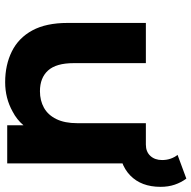

<svg xmlns="http://www.w3.org/2000/svg" viewBox="-19 -716 743 745"><g transform="rotate(90 352.5 -343.5)"><path d="M299 8Q232 8 179.5 -18Q127 -44 98 -97.5Q69 -151 69 -234V-538H225V-258Q225 -190 253.5 -158.5Q282 -127 334 -127Q370 -127 398 -142.5Q426 -158 442 -190.5Q458 -223 458 -272V-538H614V0H466V-63Q444 -37 413 -21Q361 8 299 8ZM514 -434V-538H541Q569 -538 585 -555.5Q601 -573 601 -601Q601 -619 595.5 -634.5Q590 -650 581 -661L673 -695Q688 -675 696.5 -650Q705 -625 705 -595Q705 -520 660.5 -477Q616 -434 537 -434Z"/></g></svg>

Font: Montserrat Z
Style: Bold
Weight: 700
Designer: Julieta Ulanovsky
Foundry: Julieta Ulanovsky
Version: Version 8.000